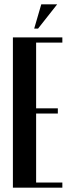

<svg xmlns="http://www.w3.org/2000/svg" viewBox="-20 -873 329 893"><path d="M270 -699V-675H148V-369H249V-345H148V-24H270V0H40V-699ZM139 -740 172 -853H246L157 -740Z"/></svg>

Font: Moniqa Extra Bold Narrow Heading
Style: Regular
Weight: 800
Width: 4
Designer: Rajesh Rajput
Foundry: Rajesh Rajput
Version: Version 1.000;December 15, 2022;FontCreator 14.0.0.2794 32-b